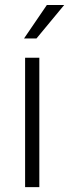

<svg xmlns="http://www.w3.org/2000/svg" viewBox="-20 -764 282 784"><path d="M140.6 -528.3V0H82.5V-528.3ZM78.1 -606.9 171.4 -743.7H242.2L128.9 -606.9Z"/></svg>

Font: Vazirmatn UI FD ExtraLight
Style: Regular
Weight: 200
Designer: Saber Rastikerdar
Foundry: Saber Rastikerdar
Version: Version 33.003